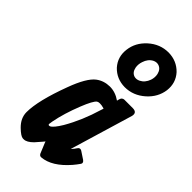

<svg xmlns="http://www.w3.org/2000/svg" viewBox="-268 -953 1032 1032"><g transform="rotate(45 248.5 -436.5)"><path d="M188 -728.5Q195.3 -788.6 243.7 -832.5Q293.9 -877.9 358.9 -877.9Q421.4 -877 463.4 -833.5Q502.9 -789.6 495.6 -728.5Q487.3 -668.5 439 -625Q387.7 -579.1 322.8 -579.1Q260.3 -580.1 219.2 -623.5Q180.2 -667.5 188 -728.5ZM294.4 -740.2Q286.6 -717.3 290.5 -695.3Q296.4 -664.1 321.8 -656.2Q337.9 -651.9 355 -660.2Q382.8 -673.8 395 -708Q402.8 -731.4 397.9 -753.9Q390.6 -784.2 365.7 -792Q349.6 -796.9 332.5 -788.6Q305.2 -774.4 294.4 -740.2ZM230 -67.4H230.5L228.5 -71.8L219.2 -60.5Q201.7 -39.6 189 -25.9Q160.6 2.9 138.2 2.9H131.3Q114.7 2 82.5 -29.3Q44.9 -66.4 44.9 -111.3Q44.9 -198.2 105.5 -360.8Q145 -468.3 187 -500Q220.2 -524.9 265.1 -525.4Q307.1 -525.4 345.2 -498.5L347.2 -506.8Q350.1 -518.6 353.5 -522.5Q360.8 -530.3 370.6 -530.3H433.1Q467.8 -530.3 460.4 -498L353 -139.2Q366.7 -152.8 374.5 -166Q384.3 -181.6 398.9 -172.9L441.9 -144.5Q456.1 -133.8 448.7 -122.1Q435.5 -103 420.9 -85.9Q347.7 -1.5 272.9 4.9Q261.7 5.9 255.4 -5.9ZM324.7 -417Q322.8 -417.5 320.8 -418.5Q302.7 -423.8 290.5 -423.3Q279.3 -423.3 272.9 -418.9Q255.9 -405.8 228.5 -336.9Q193.4 -248.5 179.2 -174.8Q176.3 -158.2 175.8 -152.8Q175.8 -145.5 181.6 -145.5Q185.1 -145.5 188 -146.5Q206.1 -154.8 235.8 -204.1Q287.6 -293.5 319.8 -402.3Z"/></g></svg>

Font: Allan
Style: Bold
Weight: 500
Italic angle: -14.3°
Version: Version 1.002